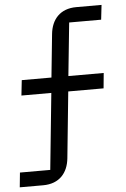

<svg xmlns="http://www.w3.org/2000/svg" viewBox="-60 -739 602 915"><g transform="rotate(-5 241.0 -282.0)"><path d="M4 64 -3 134H109C187 134 228 85 235 16L267 -301H436L443 -374H274L300 -628H453L461 -698H340C263 -698 221 -650 214 -580L193 -374H51L43 -301H186L149 64Z"/></g></svg>

Font: Braiins Sans
Style: Regular
Weight: 400
Designer: Mike Abbink, Paul van der Laan, Pieter van Rosmalen, Jiri Chlebus, Lubos Buracinsky
Foundry: Bold Monday, Sudetype
Version: Version 1.000;hotconv 1.0.109;makeotfexe 2.5.65596